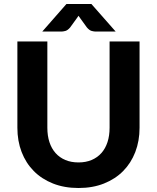

<svg xmlns="http://www.w3.org/2000/svg" viewBox="-20 -933 786 961"><path d="M67 0ZM373 -120Q409.5 -120 438.5 -132.2Q467.5 -144.5 487.5 -167Q507.5 -189.5 518 -221.5Q528.5 -253.5 528.5 -293.5V-725.5H678.5V-293.5Q678.5 -227.5 657.2 -172.2Q636 -117 596.5 -77Q557 -37 500.5 -14.5Q444 8 373 8Q302 8 245.2 -14.5Q188.5 -37 149 -77Q109.5 -117 88.2 -172.2Q67 -227.5 67 -293.5V-725.5H217V-293.5Q217 -253.5 227.5 -221.5Q238 -189.5 258 -167Q278 -144.5 307 -132.2Q336 -120 373 -120ZM559 -775H459Q451 -775 439.2 -778Q427.5 -781 415 -795.5L381 -842.5L373 -854L365 -842.5L331 -795.5Q318.5 -781 306.8 -778Q295 -775 287 -775H191.5L312.5 -913H437.5Z"/></svg>

Font: Lato Heavy
Style: Regular
Weight: 800
Designer: Lukasz Dziedzic
Foundry: tyPoland Lukasz Dziedzic
Version: Version 2.007; 2014-02-27